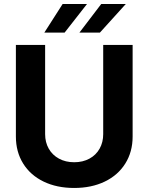

<svg xmlns="http://www.w3.org/2000/svg" viewBox="-20 -932 744 962"><path d="M644.5 -707V-248Q644.5 -171.4 607.9 -112.8Q571.3 -54.2 504.9 -22.2Q438.5 9.8 351.6 9.8Q264.6 9.8 198.5 -22.2Q132.3 -54.2 95.9 -112.8Q59.6 -171.4 59.6 -248V-707H206.1V-259.8Q206.1 -219.2 224.1 -187.3Q242.2 -155.3 275.4 -137.2Q308.6 -119.1 351.6 -119.1Q395 -119.1 428.2 -137.2Q461.4 -155.3 479.2 -187.3Q497.1 -219.2 497.1 -259.8V-707ZM487.3 -912.1H610.4L480.5 -768.6H377.9ZM293.9 -912.1H416L303.7 -768.6H202.1Z"/></svg>

Font: WEMIX Pretendard
Style: Bold
Weight: 700
Designer: Base glyphs from Inter by Rasmus Andersson; Hangeul glyphs from Noto Sans CJK(Source Han Sans) by Jang Soo-young and Kan
Foundry: Kil Hyung-jin
Version: Version 1.000